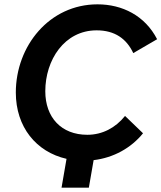

<svg xmlns="http://www.w3.org/2000/svg" viewBox="-20 -728 745 886"><path d="M264 138H390L412 11C504 0 585 -45 640 -113L557 -193C513 -138 452 -106 383 -106C263 -106 189 -186 189 -307C189 -451 277 -588 426 -588C510 -588 564 -549 595 -483L705 -547C649 -656 544 -708 430 -708C208 -708 53 -516 53 -301C53 -142 147 -27 287 5Z"/></svg>

Font: Fixel Display 20240404 SemiBold
Style: Italic
Weight: 600
Italic angle: -10°
Designer: AlfaBravo + MacPaw
Foundry: Kyrylo Tkachov, Marchela Mozhyna, Serhii Makarenko, Maria Weinstein, Zakhar Kryvoshyya
Version: Version 1.211;Glyphs 3.2 (3225)